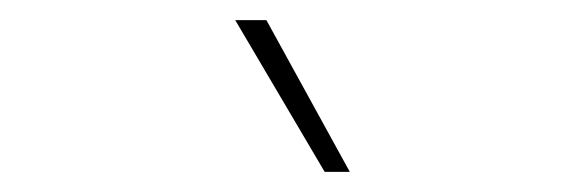

<svg xmlns="http://www.w3.org/2000/svg" viewBox="-20 -754 581 191"><path d="M245 -734 328 -583H303L214 -734Z"/></svg>

Font: Work Sans ExtraLight
Style: Regular
Weight: 200
Designer: Wei Huang
Foundry: Wei Huang
Version: Version 2.010; ttfautohint (v1.8.3)